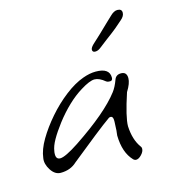

<svg xmlns="http://www.w3.org/2000/svg" viewBox="-77 -507 522 584"><g transform="rotate(-15 184.0 -215.5)"><path d="M282 12Q277 12 273 8Q246 -20 245 -74Q245 -78 246 -83.5Q247 -89 247 -96L248 -117V-120Q248 -138 235 -133Q215 -119 181.5 -92.5Q148 -66 101 -28Q81 -9 50 -9Q32 -9 19.5 -28.5Q7 -48 10 -66Q13 -92 31 -122.5Q49 -153 75.5 -183.5Q102 -214 132.5 -237.5Q163 -261 191 -271Q202 -275 212 -277Q222 -279 232 -279Q275 -279 275 -249Q275 -239 267 -239Q264 -239 261 -239.5Q258 -240 255 -242Q237 -257 222 -257Q207 -257 178 -239Q155 -225 133 -204Q111 -183 91 -157Q72 -132 61 -112.5Q50 -93 48 -78Q47 -74 47 -68Q47 -52 60 -52Q76 -52 120 -81Q225 -151 266 -205Q276 -218 284 -240Q289 -254 305 -254Q323 -254 323 -234Q323 -218 308 -194Q284 -121 284 -93Q286 -50 305 -24Q308 -21 308 -16Q308 -7 299 2.5Q290 12 282 12ZM247 -338Q238 -338 238 -346Q238 -352 247 -361L274 -386Q286 -398 301 -412Q316 -426 321 -431Q333 -443 344 -443Q358 -443 358 -431Q358 -420 346 -410Q335 -400 323.5 -390.5Q312 -381 289 -364Q274 -353 265 -345.5Q256 -338 247 -338Z"/></g></svg>

Font: Square Peg
Style: Regular
Weight: 400
Designer: Robert E. Leuschke
Foundry: Robert E. Leuschke
Version: Version 1.010; ttfautohint (v1.8.4.7-5d5b)